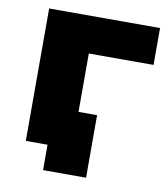

<svg xmlns="http://www.w3.org/2000/svg" viewBox="-75 -606 678 774"><g transform="rotate(10 264.0 -219.0)"><path d="M329 -152V104H153V0H64V-542H518V-391H253V-152Z"/></g></svg>

Font: CMG Sans ExtraBold
Style: Regular
Weight: 800
Designer: Julieta Ulanovsky
Foundry: Julieta Ulanovsky
Version: Version 7.200